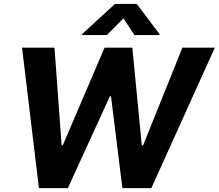

<svg xmlns="http://www.w3.org/2000/svg" viewBox="-20 -974 1132 994"><path d="M533.4 -792.6 619 -879.3 675.8 -792.6H804.7L805.8 -797.6L687.9 -953.8H575.6L405.2 -797.6L404.1 -792.6ZM181.5 0H331.3L549 -475.5H554.7L613.6 0H763.5L1092.3 -727.3H924.4L720.5 -220.9H714.1L665.1 -727.3H521.3L305 -221.9H299L262.1 -727.3H94.1Z"/></svg>

Font: TID UI
Style: Bold Italic
Weight: 700
Italic angle: -9.39999°
Designer: The TID Project Authors
Foundry: Bakken & Bæck
Version: Version 1.001;hotconv 1.0.109;makeotfexe 2.5.65596